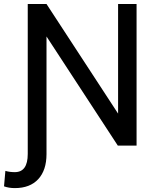

<svg xmlns="http://www.w3.org/2000/svg" viewBox="-27 -731 790 964"><path d="M658.7 0H564.5L206.5 -547.9V42.5Q206.5 123.5 165 168.5Q123.5 213.4 47.4 213.4Q17.6 213.4 -6.8 204.6L0 127Q21.5 133.3 47.4 133.3Q112.3 133.3 112.3 42V-710.9H206.5L565.9 -160.6V-710.9H658.7Z"/></svg>

Font: Roboto
Style: Regular
Weight: 400
Designer: Google
Version: Version 2.134; 2016; ttfautohint (v1.6)